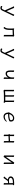

<svg xmlns="http://www.w3.org/2000/svg" viewBox="4155 -4681 690 9040"><g transform="rotate(90 4500.0 -161.0)"><path d="M266 137Q261 132 261 124Q261 109 271.5 92Q282 75 294 75Q301 75 307 82Q318 94 331.5 97.5Q345 101 363 101Q399 101 424 46L468 -46L322 -377Q302 -421 281 -458Q279 -462 279 -464Q279 -472 291 -476Q303 -480 319 -480Q334 -480 345 -476.5Q356 -473 358 -467Q373 -428 388 -393L504 -124L627 -383Q645 -421 663 -476Q666 -485 680 -485Q696 -485 712.5 -473.5Q729 -462 729 -447Q729 -441 726 -435Q704 -395 687 -361L476 82Q455 125 429.5 144.5Q404 164 366 164H356Q330 164 308.5 159Q287 154 266 137Z M1389 -408V-291Q1389 -180 1372.5 -112Q1356 -44 1313 7Q1309 12 1298 12Q1282 12 1266 2.5Q1250 -7 1250 -19Q1250 -23 1255 -30Q1297 -76 1310 -132Q1323 -188 1323 -281V-387Q1323 -418 1319 -448L1317 -469Q1317 -474 1319 -478Q1322 -482 1331 -482Q1343 -482 1360.5 -477Q1378 -472 1385 -469L1587 -475Q1610 -476 1635 -482Q1653 -486 1657 -486Q1672 -486 1688 -471Q1704 -456 1704 -442Q1704 -437 1698.5 -424Q1693 -411 1693 -402V-107L1694 -69L1696 -1Q1696 9 1677 9Q1659 9 1641.5 1Q1624 -7 1624 -19L1626 -107V-417Z M2266 137Q2261 132 2261 124Q2261 109 2271.5 92Q2282 75 2294 75Q2301 75 2307 82Q2318 94 2331.5 97.5Q2345 101 2363 101Q2399 101 2424 46L2468 -46L2322 -377Q2302 -421 2281 -458Q2279 -462 2279 -464Q2279 -472 2291 -476Q2303 -480 2319 -480Q2334 -480 2345 -476.5Q2356 -473 2358 -467Q2373 -428 2388 -393L2504 -124L2627 -383Q2645 -421 2663 -476Q2666 -485 2680 -485Q2696 -485 2712.5 -473.5Q2729 -462 2729 -447Q2729 -441 2726 -435Q2704 -395 2687 -361L2476 82Q2455 125 2429.5 144.5Q2404 164 2366 164H2356Q2330 164 2308.5 159Q2287 154 2266 137Z M3449 -81Q3368 -81 3333 -134.5Q3298 -188 3298 -271V-364L3296 -470Q3296 -475 3301.5 -478Q3307 -481 3316 -481Q3333 -481 3350 -472.5Q3367 -464 3367 -452Q3367 -431 3366 -415L3365 -364V-275Q3365 -207 3384 -175.5Q3403 -144 3449 -144Q3493 -144 3534 -176.5Q3575 -209 3600.5 -264.5Q3626 -320 3626 -385L3625 -425Q3624 -438 3624 -463V-473Q3624 -483 3643 -483Q3660 -483 3677.5 -474.5Q3695 -466 3695 -454Q3695 -433 3694 -418L3693 -365V-106L3694 -68L3696 0Q3696 10 3677 10Q3659 10 3641.5 2Q3624 -6 3624 -18L3626 -106V-205Q3597 -145 3552 -113Q3507 -81 3449 -81Z M4705 -2H4656Q4438 -2 4360 3Q4282 8 4250 15H4246Q4233 15 4219 -3.5Q4205 -22 4205 -34Q4205 -38 4208.5 -46.5Q4212 -55 4212 -64V-366L4211 -413L4209 -468Q4209 -478 4228 -478Q4246 -478 4263 -470Q4280 -462 4280 -450Q4280 -430 4279 -416L4278 -366V-55Q4393 -62 4465 -64V-368L4464 -415L4462 -470Q4462 -480 4481 -480Q4499 -480 4516 -472Q4533 -464 4533 -452Q4533 -432 4532 -418L4531 -368V-64H4717V-370L4716 -417L4714 -472Q4714 -482 4733 -482Q4751 -482 4768 -474Q4785 -466 4785 -454Q4785 -434 4784 -420L4783 -370V-62Q4790 -62 4792 -61Q4804 -58 4812 -41.5Q4820 -25 4820 -9Q4820 9 4810 9H4808Q4766 0 4705 -2Z M5463 -41Q5594 -41 5674 -125Q5686 -140 5697 -140Q5701 -140 5704 -136.5Q5707 -133 5707 -128Q5707 -112 5677.5 -76Q5648 -40 5593 -11Q5538 18 5463 18Q5411 18 5370 -8Q5329 -34 5305 -82.5Q5281 -131 5281 -195V-209Q5272 -216 5265.5 -225Q5259 -234 5259 -241Q5259 -247 5264 -250.5Q5269 -254 5278 -254L5288 -255Q5297 -305 5333 -359Q5369 -413 5423 -449.5Q5477 -486 5538 -486Q5624 -486 5664 -443.5Q5704 -401 5704 -340Q5704 -302 5698.5 -284Q5693 -266 5673 -253.5Q5653 -241 5608 -227Q5510 -196 5359 -196H5346V-186Q5346 -121 5379 -81Q5412 -41 5463 -41ZM5374 -252Q5486 -252 5581 -278Q5616 -288 5627 -301Q5638 -314 5638 -341Q5638 -385 5613 -406.5Q5588 -428 5537 -428Q5491 -428 5452 -400Q5413 -372 5387.5 -331Q5362 -290 5354 -252Z M6554 -224 6400 -216 6387 -215V-108L6388 -70L6390 -2Q6390 8 6371 8Q6353 8 6336 0Q6319 -8 6319 -20L6321 -108V-208Q6310 -211 6301 -227.5Q6292 -244 6292 -258Q6292 -276 6305 -276H6321V-367L6320 -416L6318 -474Q6318 -484 6337 -484Q6355 -484 6372 -476Q6389 -468 6389 -456Q6389 -435 6388 -420L6387 -367V-275Q6391 -276 6399 -276L6553 -284Q6555 -284 6582 -287Q6602 -289 6607 -289Q6616 -289 6623 -282V-367L6622 -416L6620 -474Q6620 -484 6639 -484Q6657 -484 6674 -476Q6691 -468 6691 -456Q6691 -435 6690 -420L6689 -367V-108L6690 -70L6692 -2Q6692 8 6673 8Q6655 8 6638 0Q6621 -8 6621 -20L6623 -108V-224Z M7394 -25Q7389 -19 7382.5 -8.5Q7376 2 7370 7.5Q7364 13 7356 13Q7336 13 7317 -1Q7298 -15 7298 -29V-31Q7301 -67 7301 -86V-364L7300 -413L7298 -471Q7298 -481 7317 -481Q7335 -481 7352 -473Q7369 -465 7369 -453Q7369 -432 7368 -417L7367 -364V-94Q7463 -219 7613 -456Q7615 -460 7619 -467.5Q7623 -475 7628 -479Q7633 -483 7641 -483Q7657 -483 7680 -472.5Q7703 -462 7703 -452Q7703 -446 7701 -435.5Q7699 -425 7699 -415V-106L7700 -68L7702 0Q7702 10 7683 10Q7665 10 7648 2Q7631 -6 7631 -18L7633 -106V-377Q7502 -171 7394 -25Z M8601 -40 8603 -106V-199Q8559 -189 8502 -184Q8468 -135 8402 -45Q8395 -36 8365 8Q8361 15 8348 15Q8331 15 8312.5 4.5Q8294 -6 8294 -16Q8294 -21 8298 -25Q8316 -41 8354.5 -87Q8393 -133 8431 -185Q8365 -193 8325 -231Q8285 -269 8285 -320Q8285 -382 8329.5 -421Q8374 -460 8441 -471Q8515 -483 8599 -483Q8647 -483 8669 -480.5Q8691 -478 8696 -474Q8701 -470 8701 -461Q8701 -449 8691 -435.5Q8681 -422 8669 -421V-106Q8669 -69 8672 0Q8672 6 8665.5 9Q8659 12 8649 12Q8631 12 8615.5 5Q8600 -2 8600 -12V-13ZM8502 -236Q8545 -236 8603 -247V-422Q8590 -423 8565 -423Q8459 -423 8406.5 -394.5Q8354 -366 8354 -320Q8354 -287 8383.5 -261.5Q8413 -236 8502 -236Z"/></g></svg>

Font: Iansui 0.93
Style: Regular
Weight: 400
Designer: But Ko / Fontworks Inc.
Foundry: zi-hi.com / Fontworks Inc.
Version: Version 0.931